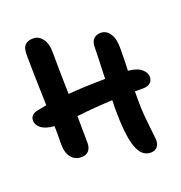

<svg xmlns="http://www.w3.org/2000/svg" viewBox="-145 -910 1014 1076"><g transform="rotate(-20 362.0 -371.5)"><path d="M199.2 -66.9Q160.2 -66.9 137 -95.9Q113.8 -125 115.2 -185.1Q116.7 -237.8 115.2 -282.2Q63.5 -286.1 37.8 -305.9Q12.2 -325.7 12.2 -352.1Q12.2 -387.2 54.2 -397Q100.1 -406.2 111.8 -408.2Q105 -622.6 105 -712.9Q105 -751 120.6 -768.1Q136.2 -785.2 170.9 -785.2Q202.6 -785.2 224.9 -756.1Q247.1 -727.1 247.1 -673.8Q247.1 -579.1 251 -424.8Q346.2 -432.6 472.2 -434.1Q478 -586.4 478 -621.1Q478 -652.8 493.7 -668.9Q509.3 -685.1 536.1 -685.1Q569.3 -685.1 590.1 -654.8Q610.8 -624.5 610.8 -568.8Q610.8 -503.4 607.9 -433.1Q661.6 -428.2 686.8 -406.2Q711.9 -384.3 711.9 -358.9Q711.9 -336.9 696.8 -324Q681.6 -311 653.8 -311H605V-241.2Q605.5 -202.6 608.4 -166.5Q611.3 -130.4 616.7 -84.7Q622.1 -39.1 624 -20Q625.5 9.3 611.6 25.6Q597.7 42 571.8 42Q516.6 42 492.2 -30.3Q467.8 -102.5 467.8 -259.8Q467.8 -267.6 468.5 -283.7Q469.2 -299.8 469.2 -308.1Q366.2 -303.7 254.9 -291Q256.8 -187.5 256.8 -130.9Q256.8 -100.6 241.5 -83.7Q226.1 -66.9 199.2 -66.9Z"/></g></svg>

Font: Shantell Sans Irregular Bouncy
Style: Regular
Weight: 600
Designer: Stephen Nixon, Anya Danilova, Shantell Martin
Foundry: Arrow Type
Version: Version 1.006;[9816181b4]